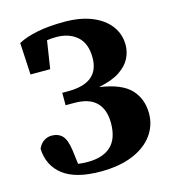

<svg xmlns="http://www.w3.org/2000/svg" viewBox="-105 -761 771 866"><g transform="rotate(-15 280.5 -328.5)"><path d="M259 19Q144 19 85.5 -25.5Q27 -70 23 -150Q33 -173 50 -184Q67 -195 86 -195Q117 -195 135.5 -176Q154 -157 161 -105L169 -41Q192 -38 214 -38Q285 -38 322.5 -73Q360 -108 360 -181Q360 -244 326.5 -277.5Q293 -311 224 -311H183V-369H211Q356 -369 356 -487Q356 -554 318.5 -586.5Q281 -619 222 -619Q199 -619 178 -616L158 -486H66L58 -635Q95 -655 149 -665.5Q203 -676 274 -676Q349 -676 403 -654Q457 -632 486 -593Q515 -554 515 -504Q515 -472 500 -442Q485 -412 449.5 -388Q414 -364 350 -351Q453 -336 495 -291Q537 -246 537 -178Q537 -122 504 -77Q471 -32 409 -6.5Q347 19 259 19Z"/></g></svg>

Font: Source Serif 4
Style: Bold
Weight: 700
Designer: Frank Grießhammer
Foundry: Adobe
Version: Version 4.005;hotconv 1.1.0;makeotfexe 2.6.0